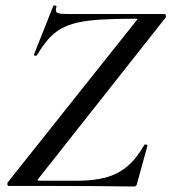

<svg xmlns="http://www.w3.org/2000/svg" viewBox="-20 -676 623 698"><path d="M469 2Q399 1 319.5 0.5Q240 0 160.5 0Q81 0 12 0Q8 0 7 -4.5Q6 -9 8 -13L475 -600Q480 -605 479.5 -606.5Q479 -608 473 -608Q400 -608 349 -605Q298 -602 262.5 -594Q227 -586 201.5 -571.5Q176 -557 155.5 -533.5Q135 -510 114 -475Q112 -472 107 -473.5Q102 -475 104 -479L174 -655Q175 -657 181 -655.5Q187 -654 185 -651Q180 -634 188 -629.5Q196 -625 230 -625Q288 -625 370 -625Q452 -625 577 -625Q582 -625 583 -620Q584 -615 582 -612L120 -27Q116 -22 116.5 -20.5Q117 -19 122 -19Q168 -19 204 -19Q240 -19 262 -19Q322 -19 365.5 -31Q409 -43 442.5 -71Q476 -99 504 -148Q506 -152 511.5 -150.5Q517 -149 516 -146L478 -8Q478 -5 475 -1.5Q472 2 469 2Z"/></svg>

Font: Cormorant SemiBold
Style: Italic
Weight: 600
Italic angle: -10°
Designer: Christian Thalmann (Catharsis Fonts)
Foundry: Catharsis Fonts
Version: Version 4.000